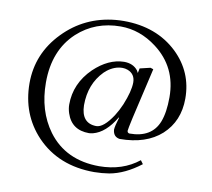

<svg xmlns="http://www.w3.org/2000/svg" viewBox="-83 -706 1061 959"><g transform="rotate(10 447.5 -226.5)"><path d="M568.8 -315.9Q568.8 -358.9 530.3 -374Q517.1 -378.9 503.9 -378.9Q463.9 -378.9 426.8 -350.1Q419.4 -344.2 414.1 -338.9Q346.2 -270 346.2 -162.1Q348.1 -71.3 423.8 -69.8Q461.4 -69.8 507.3 -139.6Q525.4 -168 539.1 -200.2Q568.4 -271.5 568.8 -315.9ZM583 -74.2Q583.5 -63.5 594.2 -62Q707 -62 741.2 -149.9Q759.8 -198.2 759.8 -274.9Q759.8 -427.7 642.1 -516.6Q557.1 -581.1 459 -581.1Q330.6 -581.1 240.7 -499Q139.2 -404.8 139.2 -241.2Q139.2 -97.7 212.9 2.9Q303.2 124.5 473.1 125Q591.8 124.5 673.8 59.1L687 77.1Q607.4 138.2 529.3 151.9Q494.1 157.7 454.1 158.2Q272.9 158.2 161.1 41.5Q59.6 -65.9 59.1 -223.1Q59.1 -374 167 -484.9Q272.9 -594.2 428.2 -608.9Q448.7 -610.8 469.2 -610.8Q636.2 -610.8 742.2 -509.8Q838.9 -416.5 838.9 -282.2Q838.9 -167.5 761.7 -96.7Q684.6 -27.3 550.8 -26.9Q518.1 -31.7 515.1 -67.9Q515.6 -85 529.8 -130.9L527.8 -131.8Q478 -47.9 414.6 -31.7Q403.8 -29.3 395 -28.8Q306.6 -28.8 280.3 -108.9Q272.9 -131.3 272.9 -152.8Q272.9 -259.8 354.5 -339.8Q426.8 -408.7 505.9 -410.2Q552.2 -410.2 576.2 -379.4Q580.6 -373 583 -367.2L587.9 -391.1L641.1 -403.8L655.8 -398.9L596.2 -141.1Q583.5 -83.5 583 -74.2Z"/></g></svg>

Font: Linux Biolinum Capitals O
Style: Small Caps
Weight: 400
Designer: Philipp H. Poll
Foundry: Philipp H. Poll
Version: Version 1.0.4